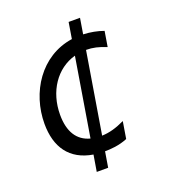

<svg xmlns="http://www.w3.org/2000/svg" viewBox="-132 -731 823 922"><g transform="rotate(-20 279.0 -270.5)"><path d="M458.8 -454.5 471.6 -532.7C440.7 -544 404.8 -550.8 369 -552.2L382.1 -632.1H323.9L310.4 -549.4C144.5 -525.2 47.6 -370.7 47.6 -211.6C47.6 -92.3 101.9 -12.1 218.4 7.1L204.5 90.9H262.8L275.9 11.4H276.3C304.7 11.4 348.7 8.5 391.3 -9.2L405.5 -95.9C362.6 -75.6 327.4 -65.3 288.4 -63.9L356.5 -477.3C390.6 -477.3 420.5 -470.2 458.8 -454.5ZM132.8 -226.6C132.8 -346.2 197.8 -442.1 296.9 -469.5L231.2 -70C166.2 -87 132.8 -140.6 132.8 -226.6Z"/></g></svg>

Font: TID UI
Style: Italic
Weight: 400
Italic angle: -9.39999°
Designer: The TID Project Authors
Foundry: Bakken & Bæck
Version: Version 1.001;hotconv 1.0.109;makeotfexe 2.5.65596